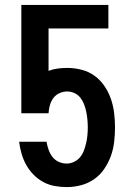

<svg xmlns="http://www.w3.org/2000/svg" viewBox="-20 -755 540 783"><path d="M252 8Q227 8 202.5 3.5Q178 -1 156 -13Q134 -25 116.5 -43Q99 -61 87 -82.5Q75 -104 68 -128Q61 -152 58 -177H170V-175Q173 -159 178.5 -143.5Q184 -128 194 -115Q204 -102 219.5 -95Q235 -88 252 -88Q267 -88 282 -95Q297 -102 307 -114.5Q317 -127 322.5 -142Q328 -157 331.5 -172.5Q335 -188 336.5 -203.5Q338 -219 338 -235Q338 -251 336.5 -267Q335 -283 332 -298Q329 -313 323.5 -328Q318 -343 308.5 -355.5Q299 -368 284.5 -375Q270 -382 254 -382Q238 -382 222.5 -375Q207 -368 197.5 -355Q188 -342 183.5 -326Q179 -310 178 -293H67V-735H422V-639H178V-466Q196 -473 215.5 -475.5Q235 -478 254 -478Q284 -478 313 -470.5Q342 -463 365.5 -446Q389 -429 406 -404Q423 -379 432.5 -351Q442 -323 445.5 -294Q449 -265 449 -235Q449 -206 445.5 -176Q442 -146 432 -118.5Q422 -91 405 -66Q388 -41 363.5 -24Q339 -7 310 0.5Q281 8 252 8Z"/></svg>

Font: Iosevka Algr
Style: Bold
Weight: 700
Monospace: yes
Designer: Belleve Invis
Foundry: Belleve Invis
Version: Version 26.0.2; ttfautohint (v1.8.3)